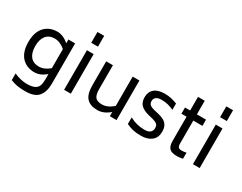

<svg xmlns="http://www.w3.org/2000/svg" viewBox="-111 -1440 2925 2323"><g transform="rotate(30 1351.5 -278.5)"><path d="M554 -553V11Q554 124 501.5 187.5Q449 251 318 251Q254 251 207.5 243Q161 235 112 215V122Q158 143 204 153.5Q250 164 289 164Q361 164 398 145.5Q435 127 447.5 92.5Q460 58 460 1V-70Q381 -3 300 -3Q188 -3 121.5 -76Q55 -149 55 -286Q55 -424 122 -496.5Q189 -569 300 -569Q380 -569 460 -501V-553ZM460 -152V-419Q388 -481 313 -481Q235 -481 193.5 -429.5Q152 -378 152 -286Q152 -191 193 -140.5Q234 -90 313 -90Q386 -90 460 -152Z M719 -808H813V-657H719ZM719 -553H813V0H719Z M1452 -553V0H1358V-59Q1276 12 1189 12Q1087 12 1037.5 -42Q988 -96 988 -219V-553H1082V-219Q1082 -141 1108.5 -108Q1135 -75 1202 -75Q1280 -75 1358 -143V-553Z M1594 -27V-120Q1689 -67 1800 -67Q1856 -67 1880.5 -89.5Q1905 -112 1905 -149Q1905 -185 1885.5 -202Q1866 -219 1822 -231L1757 -247Q1687 -264 1647 -301Q1607 -338 1607 -410Q1607 -485 1656 -527Q1705 -569 1800 -569Q1849 -569 1891 -559.5Q1933 -550 1975 -533V-445Q1934 -464 1894 -474.5Q1854 -485 1803 -485Q1750 -485 1726.5 -464.5Q1703 -444 1703 -413Q1703 -379 1723.5 -361.5Q1744 -344 1783 -334L1849 -319Q1899 -307 1931.5 -289Q1964 -271 1982.5 -238.5Q2001 -206 2001 -152Q2001 -71 1946.5 -27Q1892 17 1800 17Q1739 17 1692 7Q1645 -3 1594 -27Z M2259 -459V-143Q2259 -103 2271.5 -88.5Q2284 -74 2318 -74Q2348 -74 2382 -82V3Q2337 13 2302 13Q2226 13 2195.5 -18Q2165 -49 2165 -122V-459H2093V-546H2165V-736H2259V-546H2387V-459Z M2519 -808H2613V-657H2519ZM2519 -553H2613V0H2519Z"/></g></svg>

Font: Biryani
Style: Regular
Weight: 400
Designer: Dan Reynolds and Mathieu Reguer
Foundry: Dan Reynolds and Mathieu Reguer
Version: Version 1.004; ttfautohint (v1.1) -l 5 -r 5 -G 72 -x 0 -D la